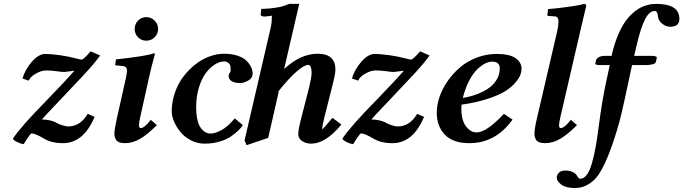

<svg xmlns="http://www.w3.org/2000/svg" viewBox="-20 -718 3474 976"><path d="M440.9 -457 488.8 -436Q468.8 -405.8 409.2 -340.8L281.2 -205.1Q212.4 -133.3 192.9 -110.8Q233.4 -109.4 258.8 -98.1Q275.9 -87.9 295.7 -81.5Q315.4 -75.2 326.2 -75.2Q388.2 -75.2 425.8 -139.2L460.9 -124Q404.8 9.8 299.8 9.8Q241.7 9.8 204.1 -13.2Q158.7 -40 140.1 -40Q138.7 -40 133.8 -34.7Q128.9 -29.3 119.9 -16.1Q110.8 -2.9 100.1 15.1Q85 12.7 67.4 4.2Q49.8 -4.4 45.9 -12.2Q47.9 -18.6 70.3 -46.9L111.8 -96.2Q144.5 -133.3 230.5 -221.7Q318.8 -313.5 357.9 -357.9Q354 -358.4 332.5 -355.2Q311 -352.1 307.1 -352.1Q294.4 -352.1 267.6 -356Q240.7 -359.9 213.9 -359.9Q190.9 -359.9 162.6 -344Q134.3 -328.1 126 -308.1L94.2 -318.8Q107.9 -365.2 142.3 -404.5Q176.8 -443.8 210 -443.8Q237.8 -443.8 284.7 -437.5Q331.1 -430.7 367.2 -420.9Q388.7 -415 395 -415Q404.3 -415 440.9 -457Z M681.6 -528.6Q664.6 -545.9 664.6 -570.8Q664.6 -595.7 681.6 -613.3Q698.7 -630.9 723.6 -630.9Q748.5 -630.9 766.1 -613.3Q783.7 -595.7 783.7 -570.8Q783.7 -545.9 766.1 -528.6Q748.5 -511.2 723.6 -511.2Q698.7 -511.2 681.6 -528.6ZM737.8 -325.2 693.4 -125Q686.5 -94.2 686.5 -83Q686.5 -66.9 695.3 -66.9Q713.9 -66.9 746.6 -108.9L777.3 -82Q730 -34.2 691.9 -12.2Q653.8 9.8 615.7 9.8Q597.7 9.8 585.9 5.1Q574.2 0.5 569.3 -8.1Q564.5 -16.6 563 -23.4Q561.5 -30.3 561.5 -39.1Q561.5 -59.6 574.7 -119.1L619.6 -319.8Q625.5 -346.2 625.5 -359.4Q625.5 -378.9 607.4 -381.8L565.4 -386.2L569.3 -416Q723.1 -432.6 761.7 -446.8Q767.6 -446.8 767.6 -443.8Q749 -377 737.8 -325.2Z M1019 12.2Q983.4 12.2 951.2 -4.4Q918.9 -21 898.2 -45.9Q877.4 -70.8 865.2 -99.1Q853 -127.4 853 -151.9Q853 -200.2 868.7 -245.8Q884.3 -291.5 910.9 -326.9Q937.5 -362.3 971.2 -389.2Q1004.9 -416 1043 -430.4Q1081.1 -444.8 1118.2 -444.8Q1157.2 -444.8 1187 -435.1Q1216.8 -425.3 1232.7 -409.4Q1248.5 -393.6 1256.3 -377Q1264.2 -360.4 1264.2 -344.2Q1264.2 -320.8 1241.5 -308.3Q1218.8 -295.9 1201.2 -295.9Q1170.9 -295.9 1156.5 -306.2Q1142.1 -316.4 1142.1 -331.1Q1142.1 -341.8 1152.3 -354H1151.4Q1152.3 -355 1152.3 -371.1Q1152.3 -389.6 1141.6 -397.7Q1130.9 -405.8 1121.1 -405.8Q1096.2 -405.8 1070.8 -389.4Q1045.4 -373 1024.4 -344Q1003.4 -314.9 990.2 -270Q977.1 -225.1 977.1 -172.9Q977.1 -140.1 982.2 -115.2Q987.3 -90.3 995.1 -76.4Q1002.9 -62.5 1013.4 -53.7Q1023.9 -44.9 1032.7 -42Q1041.5 -39.1 1050.3 -39.1Q1073.2 -39.1 1105.5 -56.4Q1137.7 -73.7 1173.3 -116.2L1214.4 -82Q1205.6 -68.4 1191.7 -54.7Q1177.7 -41 1154.3 -24.7Q1130.9 -8.3 1095.5 2Q1060.1 12.2 1019 12.2ZM1223.1 -3.9 1356 -577.1Q1361.3 -601.6 1361.3 -613.8Q1361.3 -637.7 1363.3 -638.2Q1360.4 -637.7 1349.6 -636.7Q1339.4 -635.3 1334 -634.8Q1331.1 -633.8 1326.2 -633.8Q1305.2 -633.8 1305.2 -644L1308.1 -672.9Q1347.7 -672.9 1396 -681.2Q1420.9 -685.5 1449.2 -698.2H1501L1424.3 -367.2Q1507.8 -444.8 1595.2 -444.8Q1685.1 -444.8 1685.1 -363.8Q1685.1 -342.8 1669.9 -283.2L1629.4 -124Q1618.2 -80.1 1618.2 -62V-59.1Q1627.4 -68.4 1669.9 -119.1L1715.3 -85Q1635.3 12.2 1562 12.2Q1535.2 12.2 1515.6 -1Q1496.1 -14.2 1496.1 -36.1Q1496.1 -58.1 1511.2 -117.2L1552.2 -276.9Q1564 -326.2 1564 -348.1Q1564 -367.7 1559.3 -377.9Q1554.7 -388.2 1547.4 -388.2Q1526.9 -388.2 1487.5 -354.2Q1448.2 -320.3 1393.1 -251L1397 -252L1343.3 -17.1L1233.4 20Z M2115.7 -457 2163.6 -436Q2143.6 -405.8 2084 -340.8L1956.1 -205.1Q1887.2 -133.3 1867.7 -110.8Q1908.2 -109.4 1933.6 -98.1Q1950.7 -87.9 1970.5 -81.5Q1990.2 -75.2 2001 -75.2Q2063 -75.2 2100.6 -139.2L2135.7 -124Q2079.6 9.8 1974.6 9.8Q1916.5 9.8 1878.9 -13.2Q1833.5 -40 1814.9 -40Q1813.5 -40 1808.6 -34.7Q1803.7 -29.3 1794.7 -16.1Q1785.6 -2.9 1774.9 15.1Q1759.8 12.7 1742.2 4.2Q1724.6 -4.4 1720.7 -12.2Q1722.7 -18.6 1745.1 -46.9L1786.6 -96.2Q1819.3 -133.3 1905.3 -221.7Q1993.7 -313.5 2032.7 -357.9Q2028.8 -358.4 2007.3 -355.2Q1985.8 -352.1 1981.9 -352.1Q1969.2 -352.1 1942.4 -356Q1915.5 -359.9 1888.7 -359.9Q1865.7 -359.9 1837.4 -344Q1809.1 -328.1 1800.8 -308.1L1769 -318.8Q1782.7 -365.2 1817.1 -404.5Q1851.6 -443.8 1884.8 -443.8Q1912.6 -443.8 1959.5 -437.5Q2005.9 -430.7 2042 -420.9Q2063.5 -415 2069.8 -415Q2079.1 -415 2115.7 -457Z M2520.5 -370.1Q2520.5 -404.8 2481.4 -404.8Q2465.3 -404.8 2446.3 -395.3Q2427.2 -385.7 2406 -365.7Q2384.8 -345.7 2365 -307.9Q2345.2 -270 2332.5 -220.2Q2356.9 -224.1 2380.6 -231Q2404.3 -237.8 2430.4 -250.2Q2456.5 -262.7 2475.8 -278.8Q2495.1 -294.9 2507.8 -318.6Q2520.5 -342.3 2520.5 -370.1ZM2631.3 -369.1Q2631.3 -355.5 2626 -339.4Q2620.6 -323.2 2601.3 -299.8Q2582 -276.4 2550.8 -256.1Q2519.5 -235.8 2461.2 -216.3Q2402.8 -196.8 2326.2 -186Q2325.2 -178.2 2325.2 -167Q2325.2 -106.9 2348.6 -75.9Q2372.1 -44.9 2402.3 -44.9Q2453.1 -44.9 2541.5 -139.2L2585.4 -109.9Q2499 9.8 2366.2 9.8Q2283.2 9.8 2241.7 -33Q2200.2 -75.7 2200.2 -145Q2200.2 -183.1 2213.9 -224.4Q2227.5 -265.6 2254.6 -304.7Q2281.7 -343.8 2317.9 -375Q2354 -406.2 2402.8 -425Q2451.7 -443.8 2504.4 -443.8Q2570.8 -443.8 2601.1 -422.1Q2631.3 -400.4 2631.3 -369.1Z M2935.1 -583 2829.1 -125Q2821.8 -93.3 2821.8 -83Q2821.8 -66.9 2830.1 -66.9Q2849.1 -66.9 2881.8 -108.9L2913.1 -82Q2865.7 -34.2 2827.6 -12.2Q2789.6 9.8 2751 9.8Q2732.9 9.8 2721.2 5.1Q2709.5 0.5 2704.6 -8.1Q2699.7 -16.6 2698.2 -23.4Q2696.8 -30.3 2696.8 -39.1Q2696.8 -62.5 2710 -119.1L2812 -557.1Q2818.8 -587.9 2818.8 -606.9Q2818.8 -622.6 2813.7 -628.7Q2808.6 -634.8 2797.9 -634.8L2767.1 -637.2Q2762.2 -637.2 2762.2 -642.1L2766.1 -671.9Q2803.7 -674.3 2866.7 -682.9Q2929.7 -691.4 2947.8 -698.2Q2960 -698.2 2960 -688Z M3079.6 -387.2H3031.7Q3005.9 -387.2 3005.9 -394Q3008.8 -407.2 3009.8 -412.1Q3011.7 -419.9 3023.7 -427Q3035.6 -434.1 3057.6 -434.1H3088.9Q3100.1 -485.4 3116.5 -526.9Q3132.8 -568.4 3149.7 -595.2Q3166.5 -622.1 3186.8 -642.1Q3207 -662.1 3224.1 -672.6Q3241.2 -683.1 3260.3 -689.2Q3279.3 -695.3 3291.3 -696.8Q3303.2 -698.2 3315.9 -698.2Q3433.6 -698.2 3433.6 -622.1Q3433.6 -582 3386.7 -582Q3365.2 -582 3345.7 -597.9Q3326.2 -613.8 3324.7 -633.8Q3323.2 -662.1 3307.6 -662.1Q3281.2 -662.1 3259.5 -620.8Q3237.8 -579.6 3216.8 -490.2L3203.6 -434.1H3291Q3318.8 -434.1 3318.8 -424.8L3314 -402.8Q3312 -395 3296.9 -391.1Q3281.7 -387.2 3265.6 -387.2H3192.9Q3190.9 -380.4 3172.9 -293.9Q3154.8 -207.5 3137.5 -134Q3120.1 -60.5 3087.9 30.3Q3055.7 121.1 3022 170.9Q3000.5 201.7 2969.5 219.7Q2938.5 237.8 2902.8 237.8Q2856 237.8 2833 220.2Q2810.1 202.6 2810.1 185.1Q2810.1 171.4 2820.8 160.2Q2831.5 148.9 2854 148.9Q2875 148.9 2889.4 155.5Q2903.8 162.1 2909.2 169.9L2919.4 184.6Q2924.3 190.9 2928.7 190.9Q2947.8 190.9 2963.1 170.2Q2978.5 149.4 2989.7 109.1Q3001 68.8 3008.5 25.6Q3016.1 -17.6 3023.9 -78.1Q3038.6 -191.9 3056.6 -279.8Z"/></svg>

Font: Linux Libertine G
Style: Bold Italic
Weight: 700
Italic angle: -11.5°
Designer: Philipp H. Poll
Foundry: Philipp H. Poll
Version: Version 4.1.0